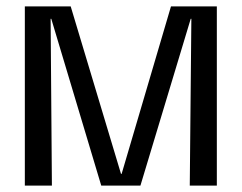

<svg xmlns="http://www.w3.org/2000/svg" viewBox="-20 -583 759 603"><path d="M58 0V-563H202L360 -37H362L517 -563H661V0H576L581 -524H579L421 0H298L141 -524H139L143 0Z"/></svg>

Font: Darker Grotesque Light SemiBold
Style: Regular
Weight: 600
Version: Version 1.000;gftools[0.9.28]